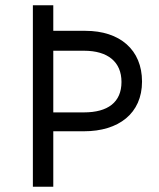

<svg xmlns="http://www.w3.org/2000/svg" viewBox="-20 -710 605 730"><path d="M105 0H182.6V-210.9H299.3C431.2 -210.9 520 -278.8 520 -399.9C520 -520.5 436 -592.8 304.7 -592.8H182.6V-689.9H105ZM182.6 -282.7V-517.1H299.3C390.1 -517.1 441.9 -474.6 441.9 -398.4C441.9 -321.3 390.1 -282.7 299.3 -282.7Z"/></svg>

Font: HK Grotesk
Style: Regular
Weight: 400
Designer: Alfredo Marco Pradil and Stefan Peev
Foundry: Hanken Design Co.
Version: Version 1.045;PS 001.045;hotconv 1.0.88;makeotf.lib2.5.64775